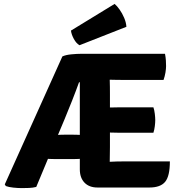

<svg xmlns="http://www.w3.org/2000/svg" viewBox="-20 -959 926 985"><path d="M266.5 -143Q258.5 -143 247.5 -143.2Q236.5 -143.5 226 -144L166 0Q148 4.5 129.2 5.2Q110.5 6 92 6Q72 6 48.2 3.5Q24.5 1 10 -4.5L4.5 -13L300 -669.5Q317.5 -677.5 345.5 -680.2Q373.5 -683 396.5 -683H826.5Q830 -665 831 -649.2Q832 -633.5 832 -620Q832 -606.5 828.8 -586.8Q825.5 -567 819 -549H611.5Q601 -549 582 -549.2Q563 -549.5 543 -550Q543.5 -529.5 543.8 -513.2Q544 -497 544 -477V-407.5Q564 -408 582.5 -408.2Q601 -408.5 611.5 -408.5H767Q772 -394 774.2 -375Q776.5 -356 776.5 -343Q776.5 -329.5 774.2 -311.5Q772 -293.5 767 -278H611.5Q601 -278 582.5 -278.2Q564 -278.5 544 -279V-203.5Q544 -184.5 543.5 -167.2Q543 -150 543 -130V-129Q560.5 -130 578.2 -130.5Q596 -131 617 -131H851.5Q851.5 -55.5 827.2 -26.2Q803 3 746.5 3H480.5Q437.5 3 413.5 -22Q389.5 -47 389.5 -90.5V-144Q380.5 -143.5 371.5 -143.2Q362.5 -143 355 -143ZM354 -268Q361.5 -268 371 -267.8Q380.5 -267.5 389.5 -267V-537H385.5Q369.5 -492.5 349.2 -441Q329 -389.5 310.5 -345.5L277.5 -267Q286 -267.5 294.8 -267.8Q303.5 -268 311.5 -268ZM568 -939Q580 -929 593.5 -910Q607 -891 617 -867.5Q627 -844 628.5 -821.5L388 -727Q371.5 -736 359 -759Q346.5 -782 344 -802Z"/></svg>

Font: Signika SC
Style: Bold
Weight: 700
Designer: Anna Giedryś
Foundry: Anna Giedryś
Version: Version 2.000; ttfautohint (v1.8.3) -l 8 -r 50 -G 200 -x 9 -